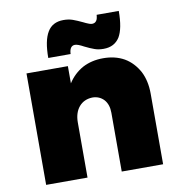

<svg xmlns="http://www.w3.org/2000/svg" viewBox="-84 -845 874 923"><g transform="rotate(-10 352.5 -383.0)"><path d="M545 -527C515 -544 481 -552 442 -552C404 -552 371 -544 342 -529C313 -513 288 -490 269 -460V-544H67V0H269V-269C269 -300 277 -326 293 -345C309 -364 331 -374 358 -375C381 -375 400 -367 415 -351C429 -335 436 -314 436 -287V0H638V-345C638 -386 630 -423 614 -454C597 -485 574 -510 545 -527ZM532 -637C548 -664 556 -706 556 -763H448C447 -750 445 -740 440 -734C435 -727 428 -724 418 -724C413 -724 407 -726 400 -729C393 -732 385 -735 378 -739C360 -748 344 -754 331 -759C317 -764 302 -766 286 -766C250 -766 224 -752 208 -725C191 -697 183 -655 183 -599H292C293 -626 303 -639 320 -639C329 -639 343 -634 363 -623C380 -614 396 -608 409 -603C422 -598 437 -596 453 -596C489 -596 515 -610 532 -637Z"/></g></svg>

Font: Argentum Sans ExtraBold
Style: Regular
Weight: 800
Designer: Julieta Ulanovsky
Foundry: Julieta Ulanovsky
Version: Version 5.001;February 15, 2019;FontCreator 11.5.0.2425 64-b